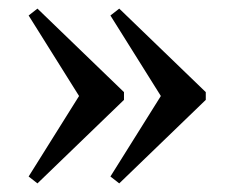

<svg xmlns="http://www.w3.org/2000/svg" viewBox="-20 -439 540 446"><path d="M191.5 -171.5 46.5 -403 67 -419 268 -225V-207L67 -13L46.5 -29L191.5 -260.5ZM381.5 -171.5 236.5 -403 257 -419 458 -225V-207L257 -13L236.5 -29L381.5 -260.5Z"/></svg>

Font: Newsreader Text
Style: Regular
Weight: 400
Designer: Hugues Gentile
Foundry: Production Type
Version: Version 1.001